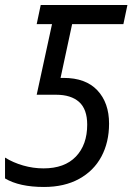

<svg xmlns="http://www.w3.org/2000/svg" viewBox="-30 -734 527 764"><path d="M-10 -24V-107Q22 -87 62 -75.5Q102 -64 143 -64Q227 -64 272 -111Q317 -158 317 -238Q317 -299 285 -328Q253 -357 193 -357H116L177 -638H116L132 -714H477L461 -638H257L211 -424H223Q311 -424 357.5 -374.5Q404 -325 404 -242Q404 -168 373.5 -111Q343 -54 284.5 -22Q226 10 145 10Q47 10 -10 -24Z"/></svg>

Font: Noto Sans UI Narrow
Style: Italic
Weight: 400
Width: 4
Italic angle: -12°
Designer: Monotype Design Team
Foundry: Monotype Imaging Inc.
Version: Version 1.001